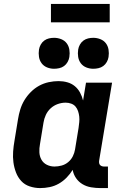

<svg xmlns="http://www.w3.org/2000/svg" viewBox="-20 -952 640 980"><path d="M185 8Q158 8 132 -0.5Q106 -9 88.5 -28Q71 -47 61.5 -72Q52 -97 48.5 -123.5Q45 -150 47 -178Q49 -206 54 -234L72 -344Q76 -369 83.5 -393.5Q91 -418 104.5 -440.5Q118 -463 137.5 -482.5Q157 -502 180 -514.5Q203 -527 228.5 -532.5Q254 -538 279 -538Q302 -538 323.5 -532Q345 -526 361.5 -512.5Q378 -499 388.5 -479.5Q399 -460 404 -439L419 -530H552L486 -132Q485 -126 486 -120Q487 -114 490.5 -110Q494 -106 499.5 -104Q505 -102 511 -102H531V8H493Q469 8 445 4Q421 0 401 -12Q381 -24 368 -43Q355 -62 351 -85Q338 -64 320 -45.5Q302 -27 280 -14.5Q258 -2 233.5 3Q209 8 185 8ZM258 -102Q276 -102 294.5 -107Q313 -112 328 -124.5Q343 -137 351.5 -154Q360 -171 363 -189L381 -299Q383 -314 384.5 -328.5Q386 -343 384.5 -357Q383 -371 378.5 -384.5Q374 -398 365.5 -408Q357 -418 343.5 -423Q330 -428 315 -428Q295 -428 275 -421Q255 -414 239 -399.5Q223 -385 214 -365.5Q205 -346 202 -326L184 -216Q180 -195 181 -174.5Q182 -154 191.5 -137Q201 -120 219 -111Q237 -102 258 -102ZM456 -601Q437 -601 420 -608Q403 -615 392.5 -629Q382 -643 379 -661.5Q376 -680 379 -699Q381 -712 388 -724.5Q395 -737 406 -745Q417 -753 430 -756Q443 -759 456 -759Q475 -759 492.5 -752Q510 -745 520.5 -731Q531 -717 534 -698.5Q537 -680 534 -661Q532 -648 525 -635.5Q518 -623 507 -615Q496 -607 482.5 -604Q469 -601 456 -601ZM256 -601Q237 -601 220 -608Q203 -615 192.5 -629Q182 -643 179 -661.5Q176 -680 179 -699Q181 -712 188 -724.5Q195 -737 206 -745Q217 -753 230 -756Q243 -759 256 -759Q275 -759 292.5 -752Q310 -745 320.5 -731Q331 -717 334 -698.5Q337 -680 334 -661Q332 -648 325 -635.5Q318 -623 307 -615Q296 -607 282.5 -604Q269 -601 256 -601ZM240 -838V-932H540V-838Z"/></svg>

Font: Iosevka Curly XBdEx
Style: Italic
Weight: 800
Width: 7
Italic angle: -9°
Monospace: yes
Designer: Belleve Invis
Foundry: Belleve Invis
Version: Version 11.1.0; ttfautohint (v1.8.3)